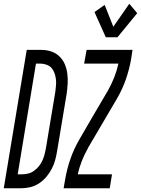

<svg xmlns="http://www.w3.org/2000/svg" viewBox="-58 -1000 749 1020"><path d="M-38 0 84 -735H161Q188 -735 213 -727Q238 -719 257 -701Q276 -683 286 -659.5Q296 -636 299.5 -609.5Q303 -583 301.5 -555.5Q300 -528 296 -501L245 -195Q241 -171 234.5 -147.5Q228 -124 216 -101.5Q204 -79 187.5 -59.5Q171 -40 149.5 -26Q128 -12 104 -6Q80 0 56 0ZM36 -74H59Q75 -74 91.5 -78Q108 -82 122 -92Q136 -102 147 -115Q158 -128 165.5 -143.5Q173 -159 177.5 -175Q182 -191 185 -207L236 -513Q238 -530 239.5 -547Q241 -564 239 -580Q237 -596 231.5 -611.5Q226 -627 216 -638.5Q206 -650 190 -656Q174 -662 158 -662H133ZM504 -802 444 -936 498 -974 544 -858 629 -980 671 -930 566 -802ZM280 0 288 -46Q297 -100 315.5 -154Q334 -208 363 -258L439 -389L516 -520Q535 -554 549 -589.5Q563 -625 571 -662H389L402 -735H646L639 -689Q630 -635 611.5 -581Q593 -527 564 -477L487 -346L410 -215Q410 -215 410 -214.5Q410 -214 410 -214Q391 -181 377 -145.5Q363 -110 355 -74H537L525 0Z"/></svg>

Font: Iosevka Curly Extended
Style: Italic
Weight: 400
Width: 7
Italic angle: -9°
Monospace: yes
Designer: Belleve Invis
Foundry: Belleve Invis
Version: Version 11.1.0; ttfautohint (v1.8.3)